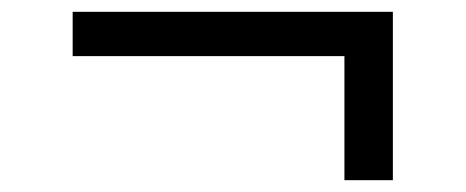

<svg xmlns="http://www.w3.org/2000/svg" viewBox="-20 -446 788 325"><path d="M563 -141V-351H103V-426H645V-141Z"/></svg>

Font: Nunito Sans 7pt Expanded Medium
Style: Regular
Weight: 500
Width: 7
Designer: Vernon Adams
Foundry: Vernon Adams
Version: Version 3.101;gftools[0.9.27]